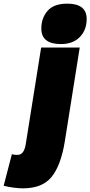

<svg xmlns="http://www.w3.org/2000/svg" viewBox="-133 -810 494 1050"><path d="M235 -790Q341 -790 341 -706Q341 -646 303.5 -607.5Q266 -569 200 -569Q93 -569 93 -654Q93 -711 127 -750.5Q161 -790 235 -790ZM303 -550 221 -34Q200 94 149.5 157Q99 220 -8 220Q-27 220 -56 216.5Q-85 213 -113 206L-68 33Q-59 36 -51 36.5Q-43 37 -37 37Q-1 37 8 -23L92 -550Z"/></svg>

Font: Georama Black
Style: Italic
Weight: 900
Italic angle: -9°
Designer: Jean-Baptiste Levee
Foundry: Production Type
Version: Version 1.000